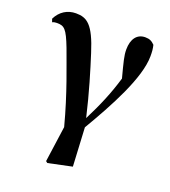

<svg xmlns="http://www.w3.org/2000/svg" viewBox="-139 -654 861 972"><g transform="rotate(20 291.0 -168.0)"><path d="M219 209 228 216 356 189 345 -19C434 -170 534 -353 534 -471C534 -495 533 -509 528 -530C513 -545 501 -552 477 -552C433 -552 407 -518 407 -461C407 -428 415 -399 437 -315C412 -230 380 -154 335 -65C306 -191 271 -305 246 -383C202 -523 165 -546 106 -546C60 -546 22 -522 1 -479L7 -462C16 -466 24 -467 32 -467C71 -467 85 -456 120 -365C150 -281 202 -152 246 16Z"/></g></svg>

Font: Source Han Serif CN
Style: Bold
Weight: 700
Designer: Ryoko NISHIZUKA 西塚涼子 (kana & ideographs); Frank Grießhammer (Latin, Greek & Cyrillic); Wenlong ZHANG 张文龙 (bopomofo); San
Foundry: Adobe
Version: Version 2.003;hotconv 1.1.1;makeotfexe 2.6.0